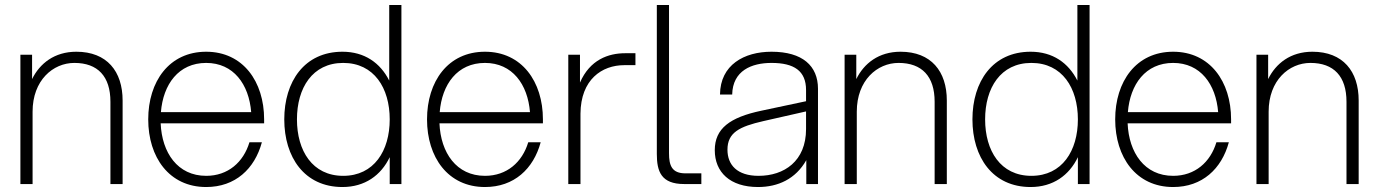

<svg xmlns="http://www.w3.org/2000/svg" viewBox="-20 -740 5545 772"><path d="M424 -331V0H473V-336C473 -453 410 -532 287 -532C199 -532 140 -485 109 -422V-520H62V0H111V-291C111 -417 193 -487 279 -487C373 -487 424 -433 424 -331Z M809 12C926 12 1004 -61 1033 -168H983C959 -88 897 -33 809 -33C694 -33 631 -126 626 -244H1042V-260C1042 -412 957 -532 809 -532C660 -532 576 -412 576 -260C576 -108 660 12 809 12ZM627 -289C636 -401 698 -487 809 -487C919 -487 981 -401 990 -289Z M1594 0V-720H1545V-416C1509 -487 1446 -532 1357 -532C1204 -532 1123 -412 1123 -260C1123 -108 1204 12 1357 12C1447 12 1512 -35 1547 -108V0ZM1174 -260C1174 -386 1236 -487 1360 -487C1484 -487 1547 -386 1547 -260C1547 -134 1484 -33 1360 -33C1236 -33 1174 -134 1174 -260Z M1930 12C2047 12 2125 -61 2154 -168H2104C2080 -88 2018 -33 1930 -33C1815 -33 1752 -126 1747 -244H2163V-260C2163 -412 2078 -532 1930 -532C1781 -532 1697 -412 1697 -260C1697 -108 1781 12 1930 12ZM1748 -289C1757 -401 1819 -487 1930 -487C2040 -487 2102 -401 2111 -289Z M2265 0H2314V-283C2315 -420 2400 -478 2490 -478H2535V-526H2494C2426 -526 2352 -500 2312 -408V-520H2265Z M2621 -720V-121C2621 -51 2638 0 2731 0H2800V-43H2736C2681 -43 2670 -75 2670 -124V-720Z M3222 0H3269V-383C3269 -475 3207 -532 3082 -532C2972 -532 2876 -479 2875 -360H2924C2926 -456 3002 -487 3082 -487C3173 -487 3221 -455 3221 -378V-333L3042 -295C2914 -268 2854 -223 2854 -136C2854 -48 2915 12 3028 12C3108 12 3179 -20 3222 -96ZM2905 -138C2905 -207 2953 -231 3049 -253L3221 -292V-221C3221 -92 3133 -33 3030 -33C2944 -33 2905 -77 2905 -138Z M3738 -331V0H3787V-336C3787 -453 3724 -532 3601 -532C3513 -532 3454 -485 3423 -422V-520H3376V0H3425V-291C3425 -417 3507 -487 3593 -487C3687 -487 3738 -433 3738 -331Z M4361 0V-720H4312V-416C4276 -487 4213 -532 4124 -532C3971 -532 3890 -412 3890 -260C3890 -108 3971 12 4124 12C4214 12 4279 -35 4314 -108V0ZM3941 -260C3941 -386 4003 -487 4127 -487C4251 -487 4314 -386 4314 -260C4314 -134 4251 -33 4127 -33C4003 -33 3941 -134 3941 -260Z M4697 12C4814 12 4892 -61 4921 -168H4871C4847 -88 4785 -33 4697 -33C4582 -33 4519 -126 4514 -244H4930V-260C4930 -412 4845 -532 4697 -532C4548 -532 4464 -412 4464 -260C4464 -108 4548 12 4697 12ZM4515 -289C4524 -401 4586 -487 4697 -487C4807 -487 4869 -401 4878 -289Z M5394 -331V0H5443V-336C5443 -453 5380 -532 5257 -532C5169 -532 5110 -485 5079 -422V-520H5032V0H5081V-291C5081 -417 5163 -487 5249 -487C5343 -487 5394 -433 5394 -331Z"/></svg>

Font: Aspekta 200
Style: Regular
Weight: 200
Designer: Ivo Dolenc
Version: Version 2.000